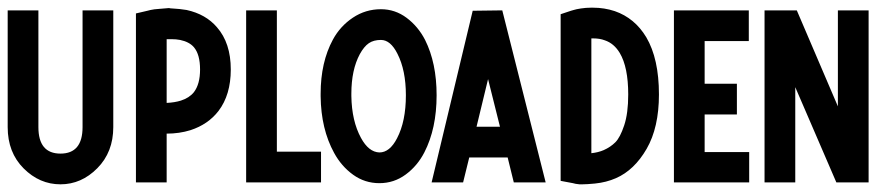

<svg xmlns="http://www.w3.org/2000/svg" viewBox="-20 -595 2321 500"><path d="M0 -568H80V-264Q80 -195 137.5 -195Q195 -195 195 -264V-568H275V-264Q275 -199 233.5 -157Q192 -115 137.5 -115Q83 -115 41.5 -156.5Q0 -198 0 -264Z M426 -493Q420 -493 414 -493V-327Q435 -328 451 -333Q473 -340 485 -355Q501 -376 501 -414Q501 -453 485 -472Q473 -486 449 -491Q439 -493 426 -493ZM428 -573Q448 -572 466 -569Q516 -558 545 -524Q581 -483 581 -414Q581 -348 549 -306Q522 -271 476 -256Q447 -247 414 -247V-120H334V-560L364 -567L372 -569Q380 -571 396 -572Q408 -573 420 -574Q424 -573 428 -573Z M621 -568H701V-200H816V-120H621Z M972 -491Q953 -491 940.5 -482.5Q928 -474 917 -454Q895 -413 895 -351Q895 -348 895 -345Q896 -280 920 -236Q940 -199 968 -198Q995 -198 1014 -235Q1037 -279 1037 -347Q1037 -412 1015 -455Q997 -491 972 -491ZM972 -571Q1009 -571 1039 -548.5Q1069 -526 1087 -491Q1117 -431 1117 -347Q1117 -260 1085 -198Q1067 -163 1036.5 -140.5Q1006 -118 968 -118Q930 -118 899.5 -140Q869 -162 850 -197Q816 -259 815 -344Q815 -348 815 -351Q815 -433 847 -492Q866 -527 899 -549Q932 -571 972 -571Z M1288 -568 1401 -120H1400H1318L1302 -185H1202L1186 -120H1104L1211 -567ZM1251 -389 1221 -265H1282Z M1522 -495H1521H1520V-196Q1538 -198 1552 -204Q1570 -212 1582.5 -224.5Q1595 -237 1605.5 -268.5Q1616 -300 1616 -349Q1616 -420 1594 -457Q1579 -482 1555 -490Q1542 -495 1525 -495Q1523 -495 1522 -495ZM1519 -575Q1521 -575 1524 -575Q1554 -575 1581 -566Q1633 -548 1663 -498Q1696 -442 1696 -349Q1696 -263 1664 -207.5Q1632 -152 1584 -131Q1559 -120 1529 -117Q1508 -115 1497 -115Q1492 -115 1489 -115Q1478 -116 1472 -118L1440 -124V-529V-558L1467 -567L1474 -569Q1480 -571 1493 -573Q1506 -575 1519 -575Z M1735 -568H1930V-488H1815V-377H1899V-297H1815V-199H1931V-120H1735Z M1971 -568H2055L2162 -318V-568H2242V-120H2158L2051 -368V-120H1971Z"/></svg>

Font: Satisfactory Mid
Style: Regular
Weight: 400
Designer: Sadat Fauzi
Foundry: Intuisi Creative
Version: Version 001.000